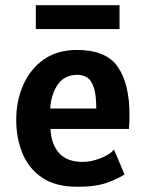

<svg xmlns="http://www.w3.org/2000/svg" viewBox="-20 -701 559 734"><path d="M276 13Q192 13 140.5 -22.2Q89 -57.5 65.5 -115.8Q42 -174 42 -243Q42 -315.5 68.8 -376.2Q95.5 -437 147.2 -473.5Q199 -510 274 -510Q386 -510 430.5 -445.2Q475 -380.5 475 -262Q475 -251.5 474.5 -235.5Q474 -219.5 473 -208H173Q176 -149 206.2 -115.5Q236.5 -82 297 -82Q328 -82 363.5 -95.8Q399 -109.5 416 -129L456 -34Q436 -20.5 392.8 -3.8Q349.5 13 276 13ZM172 -286H348Q348 -338.5 338.8 -366.2Q329.5 -394 313.5 -404.5Q297.5 -415 277 -415Q226 -415 200.5 -377.2Q175 -339.5 172 -286ZM117 -590V-681H437V-590Z"/></svg>

Font: Alatsi
Style: Regular
Weight: 400
Designer: Spyros Zevelakis, Eben Sorkin
Foundry: www.sorkintype.com
Version: Version 1.008; ttfautohint (v1.8.4.7-5d5b)